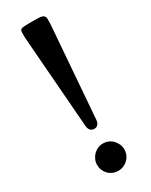

<svg xmlns="http://www.w3.org/2000/svg" viewBox="-200 -785 666 847"><g transform="rotate(-30 133.0 -361.5)"><path d="M160.2 -225.1Q159.2 -211.4 152.3 -202.9Q145.5 -194.3 132.8 -194.3Q120.1 -194.3 113 -202.9Q106 -211.4 105 -225.1L68.8 -695.3V-721.2Q68.8 -731.9 74.2 -736.3Q79.6 -740.7 88.9 -740.7Q91.3 -740.7 95 -741Q98.6 -741.2 103.5 -741.2Q109.9 -741.7 118.4 -741.7Q127 -741.7 132.8 -741.7Q141.1 -741.7 151.6 -741.7Q162.1 -741.7 170.4 -740.7Q176.3 -740.7 184.3 -737.5Q192.4 -734.4 196.3 -723.6V-695.3ZM63.5 -50.3Q63.5 -64.5 69.1 -77.1Q74.7 -89.8 84.2 -99.4Q93.8 -108.9 106.2 -114.3Q118.7 -119.6 132.8 -119.6Q147.5 -119.6 160.2 -114Q172.9 -108.4 182.1 -98.6Q191.4 -88.9 196.8 -76.2Q202.1 -63.5 202.1 -49.8Q202.1 -35.6 196.8 -23.2Q191.4 -10.7 181.9 -1.2Q172.4 8.3 159.7 13.7Q147 19 132.8 19Q117.7 19 105 13.7Q92.3 8.3 83 -1.2Q73.7 -10.7 68.6 -23.2Q63.5 -35.6 63.5 -50.3Z"/></g></svg>

Font: Cardo
Style: Bold
Weight: 700
Designer: David J. Perry
Foundry: David J. Perry
Version: Version 1.0011